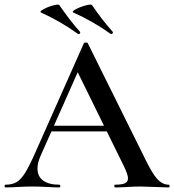

<svg xmlns="http://www.w3.org/2000/svg" viewBox="-27 -820 762 840"><path d="M192 -270H472L479 -245H179ZM711 0Q692 0 650 -2Q608 -4 589 -4Q564 -4 530 -2Q496 0 477 0Q473 0 473 -6Q473 -12 477 -12Q507 -12 520 -18.5Q533 -25 533 -40Q533 -55 516 -91L307 -516L348 -583L150 -137Q137 -107 137 -83Q137 -48 162 -30Q187 -12 232 -12Q237 -12 237 -6Q237 0 232 0Q214 0 180 -2Q142 -4 114 -4Q87 -4 51 -2Q19 0 -2 0Q-7 0 -7 -6Q-7 -12 -2 -12Q26 -12 45 -23Q64 -34 82 -62.5Q100 -91 125 -147L340 -631Q342 -634 349 -634Q356 -634 357 -631L602 -137Q636 -65 659.5 -38.5Q683 -12 711 -12Q715 -12 715 -6Q715 0 711 0ZM294 -765Q285 -769 304.5 -779.5Q324 -790 348.5 -796.5Q373 -803 376 -797Q421 -731 466 -681Q467 -680 467 -678Q467 -675 464 -672.5Q461 -670 458 -671Q380 -727 294 -765ZM153 -765Q144 -769 163 -779.5Q182 -790 206.5 -796.5Q231 -803 233 -797Q253 -768 276.5 -737Q300 -706 323 -681Q324 -680 324 -678Q324 -675 321.5 -672.5Q319 -670 315 -671Q239 -726 153 -765Z"/></svg>

Font: Cormorant Garamond SemiBold
Style: Regular
Weight: 600
Designer: Christian Thalmann (Catharsis Fonts)
Foundry: Catharsis Fonts
Version: Version 4.000